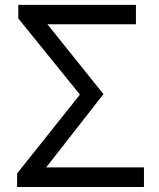

<svg xmlns="http://www.w3.org/2000/svg" viewBox="-20 -753 641 773"><path d="M48.8 0V-54.7L301.8 -372.1L53.7 -678.7V-733.4H527.3V-655.3H170.9L396.5 -374L166 -79.1H559.6V0Z"/></svg>

Font: Nasu
Style: Regular
Weight: 400
Designer: Ryoko NISHIZUKA (kana &amp; ideographs); Paul D. Hunt (Latin, Greek &amp; Cyrillic); Wenlong ZHANG (bopomofo); Sandoll C
Version: Version 2014.1215